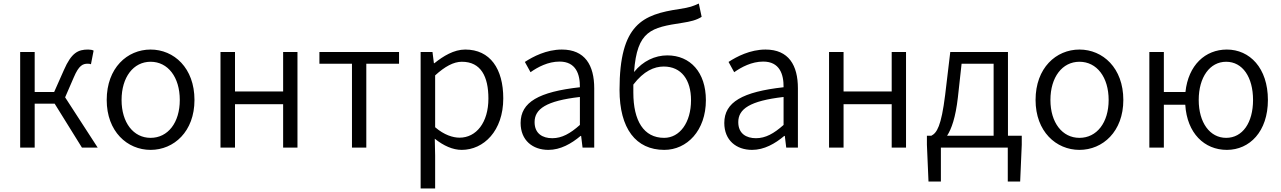

<svg xmlns="http://www.w3.org/2000/svg" viewBox="-20 -834 7238 1085"><path d="M94 0H176V-248H289L443 0H532L348 -284L397 -397C426 -465 448 -474 476 -474C484 -474 488 -473 494 -471L509 -548C502 -552 490 -554 478 -554C422 -554 384 -537 341 -438L286 -314H176V-540H94Z M831 13C963 13 1079 -91 1079 -269C1079 -450 963 -554 831 -554C699 -554 583 -450 583 -269C583 -91 699 13 831 13ZM831 -55C734 -55 667 -141 667 -269C667 -398 734 -485 831 -485C929 -485 996 -398 996 -269C996 -141 929 -55 831 -55Z M1226 0H1308V-245H1580V0H1661V-540H1580V-317H1308V-540H1226Z M1969 0H2050V-474H2235V-540H1785V-474H1969Z M2357 231H2439V45L2437 -50C2487 -10 2539 13 2589 13C2713 13 2824 -94 2824 -278C2824 -445 2750 -554 2609 -554C2545 -554 2485 -517 2435 -477H2432L2424 -540H2357ZM2577 -56C2540 -56 2490 -71 2439 -115V-408C2494 -458 2543 -485 2590 -485C2698 -485 2740 -401 2740 -277C2740 -141 2671 -56 2577 -56Z M3079 13C3147 13 3209 -22 3261 -66H3264L3272 0H3338V-335C3338 -465 3286 -554 3155 -554C3068 -554 2992 -514 2946 -484L2978 -426C3019 -455 3077 -486 3142 -486C3235 -486 3258 -414 3257 -341C3025 -315 2922 -257 2922 -139C2922 -41 2990 13 3079 13ZM3101 -53C3046 -53 3001 -79 3001 -144C3001 -218 3066 -264 3257 -286V-128C3202 -79 3155 -53 3101 -53Z M3734 13C3862 13 3969 -96 3969 -268C3969 -425 3881 -521 3751 -521C3681 -521 3613 -489 3563 -427C3580 -662 3660 -678 3836 -705C3881 -712 3916 -720 3945 -739L3929 -814C3896 -799 3879 -792 3819 -783C3612 -752 3481 -698 3481 -326C3481 -108 3573 13 3734 13ZM3559 -356C3618 -433 3677 -458 3731 -458C3831 -458 3885 -382 3885 -268C3885 -141 3821 -55 3733 -55C3618 -55 3559 -151 3559 -311Z M4230 13C4298 13 4360 -22 4412 -66H4415L4423 0H4489V-335C4489 -465 4437 -554 4306 -554C4219 -554 4143 -514 4097 -484L4129 -426C4170 -455 4228 -486 4293 -486C4386 -486 4409 -414 4408 -341C4176 -315 4073 -257 4073 -139C4073 -41 4141 13 4230 13ZM4252 -53C4197 -53 4152 -79 4152 -144C4152 -218 4217 -264 4408 -286V-128C4353 -79 4306 -53 4252 -53Z M4665 0H4747V-245H5019V0H5100V-540H5019V-317H4747V-540H4665Z M5297 0H5675V192H5745L5754 -16V-67H5676V-540H5350L5321 -297C5299 -120 5274 -83 5243 -67H5218V-16L5227 192H5297ZM5332 -67C5357 -105 5380 -170 5393 -283L5414 -474H5595V-67Z M6080 13C6212 13 6328 -91 6328 -269C6328 -450 6212 -554 6080 -554C5948 -554 5832 -450 5832 -269C5832 -91 5948 13 6080 13ZM6080 -55C5983 -55 5916 -141 5916 -269C5916 -398 5983 -485 6080 -485C6178 -485 6245 -398 6245 -269C6245 -141 6178 -55 6080 -55Z M6909 -55C6817 -55 6754 -141 6754 -269C6754 -398 6817 -485 6909 -485C7002 -485 7061 -398 7061 -269C7061 -141 7002 -55 6909 -55ZM6913 13C7042 13 7145 -91 7145 -269C7145 -450 7042 -554 6913 -554C6791 -554 6695 -466 6679 -314H6557V-540H6475V0H6557V-242H6678C6688 -81 6786 13 6913 13Z"/></svg>

Font: Noto Sans CJK HK DemiLight
Style: Regular
Weight: 350
Designer: Ryoko NISHIZUKA 西塚涼子 (kana, bopomofo & ideographs); Paul D. Hunt (Latin, Greek & Cyrillic); Sandoll Communications 산돌커뮤니
Foundry: Adobe
Version: Version 2.004;hotconv 1.0.118;makeotfexe 2.5.65603